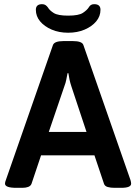

<svg xmlns="http://www.w3.org/2000/svg" viewBox="-20 -899 653 921"><path d="M307 -742Q263 -742 228 -757Q193 -772 172.5 -796.5Q152 -821 152 -852Q152 -879 182 -879Q192 -879 198.5 -874.5Q205 -870 210 -863Q218 -849 238 -836.5Q258 -824 307 -824Q358 -824 378 -837.5Q398 -851 406 -864Q410 -871 416 -875Q422 -879 432 -879Q462 -879 462 -852Q462 -821 441.5 -796.5Q421 -772 386 -757Q351 -742 307 -742ZM59 2Q4 2 4 -18Q4 -22 5 -26Q6 -30 8 -35L234 -683Q241 -702 285 -702H329Q374 -702 380 -683L606 -35Q609 -25 609 -18Q609 2 561 2H530Q510 2 496.5 -2Q483 -6 479 -17L433 -154H177L131 -17Q127 -7 115.5 -2.5Q104 2 87 2ZM214 -266H395L322 -486Q317 -501 313.5 -517Q310 -533 308 -548H304Q301 -533 298 -517Q295 -501 289 -486Z"/></svg>

Font: Asap SemiBold
Style: Regular
Weight: 600
Designer: Pablo Cosgaya
Foundry: Omnibus-Type
Version: Version 3.001; ttfautohint (v1.8.3)